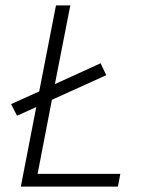

<svg xmlns="http://www.w3.org/2000/svg" viewBox="-20 -690 590 710"><path d="M57 0 114 -294 43 -262 21 -305 125 -352 187 -670H240L183 -379L352 -456L373 -412L172 -321L119 -47H425L416 0Z"/></svg>

Font: Lode Dark Term
Style: Italic
Weight: 400
Italic angle: -11°
Monospace: yes
Designer: Belleve Invis
Foundry: Belleve Invis
Version: Version 29.2.0